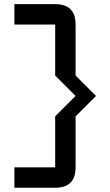

<svg xmlns="http://www.w3.org/2000/svg" viewBox="-20 -801 528 919"><path d="M341.8 -683.6V-439.5L439.5 -341.8L341.8 -244.1V0Q341.8 97.7 244.1 97.7H48.8V0H244.1V-244.1L341.8 -341.8L244.1 -439.5V-683.6H48.8V-781.2H244.1Q341.8 -781.2 341.8 -683.6Z"/></svg>

Font: BabelStone Runic Norn
Style: Regular
Weight: 400
Designer: Andrew West
Foundry: BabelStone
Version: Version 3.002 March 14, 2022